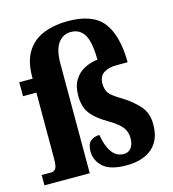

<svg xmlns="http://www.w3.org/2000/svg" viewBox="-116 -866 873 970"><g transform="rotate(-15 321.0 -380.5)"><path d="M426 10Q343 10 305.5 -23.5Q268 -57 268 -106Q268 -143 286.5 -158.5Q305 -174 333 -174Q342 -117 365.5 -83Q389 -49 429 -49Q452 -49 466.5 -67Q481 -85 481 -120Q481 -152 461 -177Q441 -202 391 -231Q334 -264 307.5 -299.5Q281 -335 281 -393Q281 -443 301 -475Q321 -507 353 -523.5Q385 -540 422 -544Q421 -638 397.5 -676Q374 -714 328 -714Q287 -714 261.5 -680Q236 -646 236 -572V0H-1V-54H49Q63 -54 72 -65Q81 -76 81 -118V-463H11V-536H81V-544Q81 -628 113.5 -678Q146 -728 202 -749.5Q258 -771 327 -771Q458 -771 511.5 -701.5Q565 -632 566 -492H509Q467 -492 441 -475.5Q415 -459 415 -420Q415 -384 433 -365Q451 -346 494 -321Q542 -291 576 -253.5Q610 -216 610 -155Q610 -74 561.5 -32Q513 10 426 10Z"/></g></svg>

Font: Noto Serif Ethiopic Condensed ExtraBold
Style: Regular
Weight: 800
Width: 3
Designer: Monotype Design Team
Foundry: Monotype Imaging Inc.
Version: Version 2.102; ttfautohint (v1.8.4.7-5d5b)